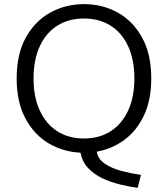

<svg xmlns="http://www.w3.org/2000/svg" viewBox="-20 -728 816 933"><path d="M649 185Q607 179 562 168Q517 157 477 138Q437 119 408.5 89Q380 59 371 14Q287 10 216.5 -31.5Q146 -73 103.5 -152.5Q61 -232 61 -347Q61 -466 106 -546.5Q151 -627 225.5 -667.5Q300 -708 388 -708Q477 -708 551 -667.5Q625 -627 670 -546.5Q715 -466 715 -347Q715 -242 679.5 -167Q644 -92 584 -48Q524 -4 450 9Q456 45 489.5 67.5Q523 90 570 102.5Q617 115 665 122ZM388 -55Q463 -55 518 -90.5Q573 -126 603 -191.5Q633 -257 633 -347Q633 -437 603 -502.5Q573 -568 518 -603Q463 -638 388 -638Q313 -638 258 -603Q203 -568 173 -502.5Q143 -437 143 -347Q143 -257 173 -191.5Q203 -126 258 -90.5Q313 -55 388 -55Z"/></svg>

Font: Ubuntu Sans
Style: Regular
Weight: 400
Designer: Dalton Maag Ltd
Foundry: Dalton Maag Ltd
Version: Version 1.006; ttfautohint (v1.8.4.7-5d5b)